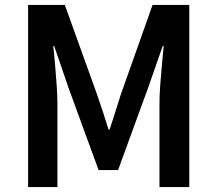

<svg xmlns="http://www.w3.org/2000/svg" viewBox="-20 -759 882 779"><path d="M94 0V-739H243L373 -378Q385 -344 397 -307Q409 -270 420 -234H425Q437 -270 448.5 -307Q460 -344 471 -378L599 -739H748V0H627V-336Q627 -371 630 -412.5Q633 -454 637 -496Q641 -538 644 -572H640L580 -400L459 -69H380L259 -400L200 -572H196Q200 -538 203.5 -496Q207 -454 210 -412.5Q213 -371 213 -336V0Z"/></svg>

Font: Noto Sans KR Thin SemiBold
Style: Regular
Weight: 600
Version: Version 2.004-H2;hotconv 1.0.118;makeotfexe 2.5.65603